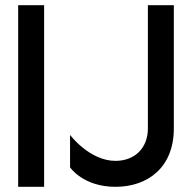

<svg xmlns="http://www.w3.org/2000/svg" viewBox="-20 -720 740 740"><path d="M150 -700H50V0H150ZM250 -75C250 -75 300 0 425 0C550 0 650 -75 650 -225V-700H550V-225C550 -150 500 -100 425 -100C325 -100 250 -200 250 -200Z"/></svg>

Font: LS-VG5000
Style: Regular
Weight: 400
Designer: Justin Bihan, 2021
Foundry: Justin Bihan, 2021
Version: Version 1.000;Glyphs 3.1.2 (3151)